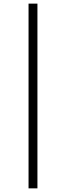

<svg xmlns="http://www.w3.org/2000/svg" viewBox="-20 -786 362 1054"><path d="M136.7 248V-766.1H185.5V248Z"/></svg>

Font: Campania
Style: Regular
Weight: 400
Version: Version 2.009